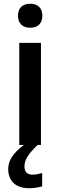

<svg xmlns="http://www.w3.org/2000/svg" viewBox="-20 -767 319 1016"><path d="M196.8 -540V0H82V-540ZM75.2 -683.1Q75.2 -713.9 92 -730.5Q108.9 -747.1 140.1 -747.1Q170.4 -747.1 187.3 -730.5Q204.1 -713.9 204.1 -683.1Q204.1 -653.8 187.3 -637Q170.4 -620.1 140.1 -620.1Q109.4 -620.1 92.3 -637Q75.2 -653.8 75.2 -683.1ZM109.4 113.8Q109.4 157.2 152.3 157.2Q172.4 157.2 203.1 148.9V219.2Q168.5 229 135.3 229Q81.1 229 52.2 201.9Q23.4 174.8 23.4 127Q23.4 94.2 42.5 64.2Q61.5 34.2 106.4 0H179.2Q143.1 34.2 126.2 60.5Q109.4 86.9 109.4 113.8Z"/></svg>

Font: Open Sans
Style: SemiBold
Weight: 600
Foundry: Ascender Corporation
Version: Version 1.10